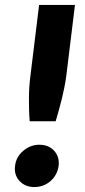

<svg xmlns="http://www.w3.org/2000/svg" viewBox="-20 -749 342 776"><path d="M138 -729H283L248 -443Q245 -420 240.5 -397.5Q236 -375 230.5 -352Q225 -329 218.5 -306Q212 -283 205 -259H100Q98 -283 97.5 -306Q97 -329 97 -352Q97 -375 98.5 -397.5Q100 -420 103 -443ZM41 -79Q45 -115 74 -139.5Q103 -164 139 -164Q177 -164 199 -139.5Q221 -115 217 -79Q212 -42 184.5 -17.5Q157 7 118 7Q82 7 59 -17.5Q36 -42 41 -79Z"/></svg>

Font: Aleo Black
Style: Italic
Weight: 900
Italic angle: -7°
Designer: Alessio Laiso
Foundry: Alessio Laiso
Version: Version 2.001;gftools[0.9.29]